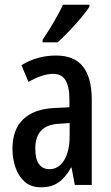

<svg xmlns="http://www.w3.org/2000/svg" viewBox="-20 -786 472 816"><path d="M218 -550Q297 -550 333.5 -502Q370 -454 370 -362V0H298L284 -74H282Q259 -32 229 -11Q199 10 155 10Q112 10 85.5 -13Q59 -36 46 -73.5Q33 -111 33 -154Q33 -236 79 -279.5Q125 -323 211 -327L275 -330V-363Q275 -418 258.5 -445Q242 -472 206 -472Q161 -472 101 -438L71 -509Q138 -550 218 -550ZM231 -260Q130 -255 130 -155Q130 -109 146 -88Q162 -67 190 -67Q229 -67 252.5 -105Q276 -143 276 -210V-263ZM360 -757Q347 -737 323 -708.5Q299 -680 272.5 -652.5Q246 -625 225 -606H161V-617Q215 -697 248 -766H360Z"/></svg>

Font: Noto Sans Sinhala ExtraCondensed Medium
Style: Regular
Weight: 500
Width: 2
Designer: Jelle Bosma - Monotype Design Team
Foundry: Monotype Imaging Inc.
Version: Version 2.006; ttfautohint (v1.8.4.7-5d5b)